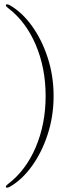

<svg xmlns="http://www.w3.org/2000/svg" viewBox="-20 -752 337 892"><path d="M229 -306Q229 -212 201.5 -127.8Q174 -43.5 128 20Q82 83.5 26 115.5Q11 123.5 7.5 117.5Q4.5 113 18.5 102Q101 38.5 146.5 -69.2Q192 -177 192 -306Q192 -435 146.5 -542.8Q101 -650.5 18.5 -714Q4.5 -725 7.5 -729.5Q11 -735.5 26 -727.5Q82 -695.5 128 -632Q174 -568.5 201.5 -484.2Q229 -400 229 -306Z"/></svg>

Font: Fraunces 72pt S000 Thin
Style: Regular
Weight: 100
Version: Version 1.000; ttfautohint (v1.8.3)